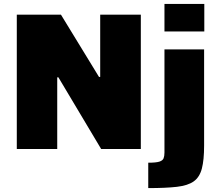

<svg xmlns="http://www.w3.org/2000/svg" viewBox="-20 -763 1122 983"><path d="M66 0V-688H292L487 -369H493V-688H701V0H498L279 -367H273V0ZM822 -602V-743H1026V-602ZM739 200V70Q779 70 796 64.5Q813 59 817.5 47.5Q822 36 822 18V-510H1025V-18Q1025 56 1013.5 100Q1002 144 972 165.5Q942 187 885.5 193.5Q829 200 739 200Z"/></svg>

Font: Saira SemiExpanded ExtraBold
Style: Regular
Weight: 800
Width: 6
Designer: Hector Gatti with collaboration of the Omnibus-Type team
Foundry: Omnibus-Type
Version: Version 1.101